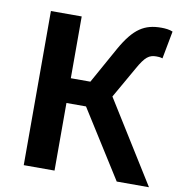

<svg xmlns="http://www.w3.org/2000/svg" viewBox="-83 -832 860 909"><g transform="rotate(10 346.5 -377.0)"><path d="M91 0H239V-325H333L538 0H693L448 -393L533 -542C567 -603 586 -616 620 -616C627 -616 638 -616 650 -612L675 -745C660 -752 638 -754 620 -754C540 -754 490 -724 431 -620L333 -444H239V-741H91Z"/></g></svg>

Font: Noto Sans HK
Style: Bold
Weight: 700
Designer: Ryoko NISHIZUKA 西塚涼子 (kana, bopomofo & ideographs); Paul D. Hunt (Latin, Greek & Cyrillic); Sandoll Communications 산돌커뮤니
Foundry: Adobe
Version: Version 2.002;hotconv 1.0.116;makeotfexe 2.5.65601